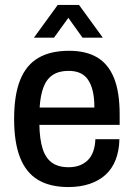

<svg xmlns="http://www.w3.org/2000/svg" viewBox="-20 -743 540 775"><path d="M256 12Q182 12 133.5 -17Q85 -46 61 -107Q37 -168 37 -263Q37 -360 61.5 -420.5Q86 -481 135 -509.5Q184 -538 259 -538Q327 -538 372 -511.5Q417 -485 440 -428.5Q463 -372 463 -281V-239H139Q140 -181 152 -143Q164 -105 189.5 -86.5Q215 -68 257 -68Q282 -68 301.5 -75.5Q321 -83 335 -97Q349 -111 356.5 -132.5Q364 -154 365 -181H462Q461 -135 447 -98.5Q433 -62 406 -37.5Q379 -13 341 -0.5Q303 12 256 12ZM140 -309H361Q361 -349 354 -377Q347 -405 334 -423Q321 -441 301.5 -449Q282 -457 257 -457Q218 -457 193 -440.5Q168 -424 155.5 -391Q143 -358 140 -309ZM117 -591 213 -723H299L395 -591H313L233 -703H279L198 -591Z"/></svg>

Font: Archivo SemiCondensed Medium
Style: Regular
Weight: 500
Width: 4
Designer: Hector Gatti
Foundry: Omnibus-Type
Version: Version 2.001